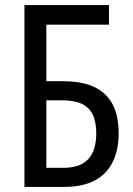

<svg xmlns="http://www.w3.org/2000/svg" viewBox="-20 -734 522 754"><path d="M76 0V-714H408V-637H162V-415H227Q305 -415 353 -391Q401 -367 423.5 -322Q446 -277 446 -210Q446 -145 422.5 -97.5Q399 -50 351.5 -25Q304 0 233 0ZM229 -75Q295 -75 326.5 -109Q358 -143 358 -210Q358 -255 344 -284Q330 -313 300.5 -326.5Q271 -340 224 -340H162V-75Z"/></svg>

Font: Noto Sans Display Condensed
Style: Regular
Weight: 400
Width: 3
Designer: Monotype Design Team
Foundry: Monotype Imaging Inc.
Version: Version 2.003